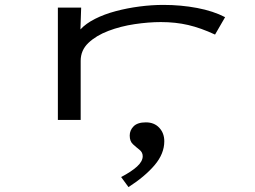

<svg xmlns="http://www.w3.org/2000/svg" viewBox="-20 -488 1040 783"><path d="M216 1V-457H311L308 -368Q330 -392 367.5 -411Q405 -430 452 -442.5Q499 -455 549 -461.5Q599 -468 646 -468Q718 -468 784 -455.5Q850 -443 898 -418L857 -347Q799 -374 747.5 -386Q696 -398 636 -398Q586 -398 529 -389.5Q472 -381 422 -362Q372 -343 340.5 -313Q309 -283 309 -240V1ZM504 275 474 234Q516 212 539 191Q562 170 562 149Q562 133 548.5 122.5Q535 112 522 100Q509 88 509 65Q509 43 525 27Q541 11 575 11Q609 11 629.5 33Q650 55 650 88Q650 139 610.5 185.5Q571 232 504 275Z"/></svg>

Font: Inconsolata UltraExpanded Thin
Style: Regular
Weight: 100
Width: 9
Monospace: yes
Designer: Raph Levien, Cyreal, Brenton Simpson
Foundry: Raph Levien, Cyreal, Google
Version: Version 3.100; ttfautohint (v1.8.4.7-5d5b)